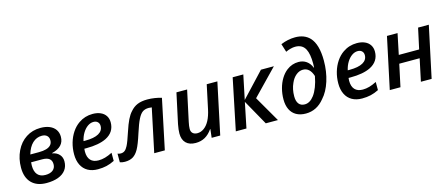

<svg xmlns="http://www.w3.org/2000/svg" viewBox="-49 -1359 4565 1958"><g transform="rotate(-15 2233.0 -380.0)"><path d="M46.4 -208.5Q46.4 -304.2 84.5 -383.5Q122.6 -462.9 189.9 -506.3Q256.3 -549.8 342.3 -549.8Q397.5 -549.8 437.7 -532.7Q478 -515.6 499.5 -483.9Q521 -452.1 521 -409.2Q521 -301.8 391.1 -271V-268.1Q438.5 -259.3 464.8 -230.2Q491.2 -201.2 491.2 -157.7Q491.2 -104.5 463.4 -66.9Q435.5 -29.3 383.5 -9.8Q331.5 9.8 259.8 9.8Q157.7 9.8 102.1 -47.1Q46.4 -104 46.4 -208.5ZM376.5 -158.2Q376.5 -235.4 277.3 -235.4H160.2Q158.2 -210.9 158.2 -200.7Q158.2 -137.7 186.5 -105.2Q214.8 -72.8 269.5 -72.8Q319.3 -72.8 347.9 -95.2Q376.5 -117.7 376.5 -158.2ZM263.7 -314.5Q356 -314.5 389.6 -351.1Q408.2 -371.1 408.2 -401.9Q408.2 -433.1 388.9 -450.9Q369.6 -468.8 335 -468.8Q278.8 -468.8 236.8 -429.4Q194.8 -390.1 172.9 -314.5Z M604.5 -200.2Q604.5 -263.2 621.3 -321.5Q638.2 -379.9 669.9 -427.2Q701.7 -474.6 745.1 -504.4Q810.5 -549.8 892.6 -549.8Q940.4 -549.8 976.1 -533.9Q1011.7 -518.1 1030.8 -488.5Q1049.8 -459 1049.8 -419.4Q1049.8 -367.7 1025.4 -329.3Q1001 -291 953.1 -267.1Q875 -228.5 742.2 -228.5H720.2Q718.3 -216.8 718.3 -198.7Q718.3 -138.7 747.1 -107.4Q775.9 -76.2 831.1 -76.2Q865.7 -76.2 901.1 -86.2Q936.5 -96.2 977.5 -117.2V-31.2Q934.1 -9.3 892.8 0.2Q851.6 9.8 801.8 9.8Q739.7 9.8 695.6 -15.1Q651.4 -40 627.9 -87.4Q604.5 -134.8 604.5 -200.2ZM940.9 -411.1Q940.9 -436.5 924.8 -452.6Q908.7 -468.8 879.9 -468.8Q848.1 -468.8 818.1 -447.8Q788.1 -426.8 765.4 -389.4Q742.7 -352.1 732.4 -305.7H752Q844.7 -305.7 892.8 -332.8Q940.9 -359.9 940.9 -411.1Z M1034.2 -1.5V-92.8Q1050.3 -85.9 1067.4 -85.9Q1092.3 -85.9 1109.6 -99.1Q1127 -112.3 1142.6 -142.6Q1161.6 -178.7 1195.3 -281.7Q1219.7 -356.4 1241.9 -401.6Q1264.2 -446.8 1289.1 -473.1Q1321.8 -512.2 1364.7 -530Q1407.7 -547.9 1469.7 -547.9Q1508.8 -547.9 1548.1 -541.7Q1587.4 -535.6 1619.1 -525.4L1508.8 0H1397L1493.7 -458Q1477.5 -460.9 1461.9 -460.9Q1421.4 -460.9 1395.8 -442.4Q1370.1 -423.8 1347.7 -378.9Q1325.2 -335 1294.9 -240.7Q1258.8 -127 1232.4 -80.6Q1206.1 -33.7 1172.1 -13.2Q1138.2 7.3 1086.4 7.3Q1059.6 7.3 1034.2 -1.5Z M1696.8 -127.4Q1696.8 -166 1708 -223.6L1776.4 -541H1889.2L1819.8 -218.3Q1810.1 -173.8 1810.1 -145Q1810.1 -115.7 1827.6 -99.4Q1845.2 -83 1876.5 -83Q1913.6 -83 1946.8 -107.2Q1980 -131.3 2003.9 -176.3Q2028.3 -222.7 2042.5 -289.6L2096.2 -541H2208.5L2093.8 0H2003.4L2013.7 -89.8H2010.7Q1976.1 -39.6 1932.9 -15.4Q1889.6 8.8 1834 8.8Q1768.1 8.8 1732.4 -26.6Q1696.8 -62 1696.8 -127.4Z M2370.1 -541H2482.4L2429.2 -285.6L2668.5 -541H2805.2L2545.4 -272.5L2703.1 0H2574.7L2425.3 -266.6L2370.6 0H2258.3Z M2812 -188Q2812 -247.1 2826.7 -302.5Q2841.3 -357.9 2868.7 -402.6Q2896 -447.3 2933.1 -475.6Q2988.8 -518.1 3057.6 -518.1Q3105.5 -518.1 3140.6 -493.2Q3175.8 -468.3 3194.3 -421.9H3197.8Q3199.2 -433.1 3199.2 -463.9Q3199.2 -564.9 3172.4 -616.7Q3156.2 -647.5 3129.9 -662.1Q3103.5 -676.8 3065.4 -676.8Q3042.5 -676.8 3014.9 -669.4Q2987.3 -662.1 2964.8 -650.9L2937.5 -738.3Q3013.7 -770 3089.4 -770Q3186.5 -770 3242.2 -711.9Q3312.5 -637.2 3312.5 -464.8Q3312.5 -350.1 3280.8 -250.2Q3249 -150.4 3192.9 -88.9Q3113.3 9.8 2997.1 9.8Q2938.5 9.8 2896.7 -13.7Q2855 -37.1 2833.5 -81.5Q2812 -126 2812 -188ZM3108.9 -142.1Q3133.8 -175.3 3152.8 -224.4Q3171.9 -273.4 3183.6 -336.4Q3153.8 -430.2 3081.1 -430.2Q3042.5 -430.2 3008.3 -402.1Q2974.1 -374 2953.6 -325.7Q2925.8 -265.6 2925.8 -190.4Q2925.8 -138.2 2947.5 -110.8Q2969.2 -83.5 3010.3 -83.5Q3064.5 -83.5 3108.9 -142.1Z M3394 -200.2Q3394 -263.2 3410.9 -321.5Q3427.7 -379.9 3459.5 -427.2Q3491.2 -474.6 3534.7 -504.4Q3600.1 -549.8 3682.1 -549.8Q3730 -549.8 3765.6 -533.9Q3801.3 -518.1 3820.3 -488.5Q3839.4 -459 3839.4 -419.4Q3839.4 -367.7 3814.9 -329.3Q3790.5 -291 3742.7 -267.1Q3664.6 -228.5 3531.7 -228.5H3509.8Q3507.8 -216.8 3507.8 -198.7Q3507.8 -138.7 3536.6 -107.4Q3565.4 -76.2 3620.6 -76.2Q3655.3 -76.2 3690.7 -86.2Q3726.1 -96.2 3767.1 -117.2V-31.2Q3723.6 -9.3 3682.4 0.2Q3641.1 9.8 3591.3 9.8Q3529.3 9.8 3485.1 -15.1Q3440.9 -40 3417.5 -87.4Q3394 -134.8 3394 -200.2ZM3730.5 -411.1Q3730.5 -436.5 3714.4 -452.6Q3698.2 -468.8 3669.4 -468.8Q3637.7 -468.8 3607.7 -447.8Q3577.6 -426.8 3554.9 -389.4Q3532.2 -352.1 3522 -305.7H3541.5Q3634.3 -305.7 3682.4 -332.8Q3730.5 -359.9 3730.5 -411.1Z M3999 -541H4110.8L4065.4 -322.8H4280.3L4327.6 -541H4440.9L4325.7 0H4212.4L4262.2 -234.9H4046.9L3996.6 0H3883.8Z"/></g></svg>

Font: Viking Open Sans Light
Style: Bold Italic
Weight: 600
Italic angle: -12°
Foundry: Ascender Corporation
Version: Version 2.000